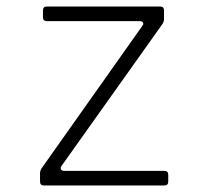

<svg xmlns="http://www.w3.org/2000/svg" viewBox="-20 -570 640 590"><path d="M115 0Q103 0 103 -12V-38Q103 -45 108 -53L417 -490Q422 -496 419.5 -500.5Q417 -505 409 -505H124Q112 -505 112 -517V-538Q112 -550 124 -550H472Q484 -550 484 -538V-511Q484 -504 479 -496L169 -60Q165 -54 167.5 -49.5Q170 -45 177 -45H485Q497 -45 497 -33V-12Q497 0 485 0Z"/></svg>

Font: Pitagon Sans Mono Thin
Style: Regular
Weight: 100
Monospace: yes
Designer: Travis Tran
Foundry: Pitagon
Version: Version 1.001; ttfautohint (v1.8.4.7-5d5b);gftools[0.9.26]